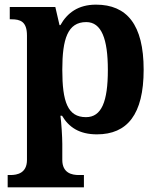

<svg xmlns="http://www.w3.org/2000/svg" viewBox="-20 -566 685 826"><path d="M13 240H341V187H319C290 187 248 179 248 122V53C248 24 244 -39 240 -68H247C276 -19 321 12 397 12C527 12 598 -73 598 -266C598 -460 526 -546 393 -546C316 -546 269 -510 240 -458H236L218 -536H22V-483H29C67 -483 96 -474 96 -413V122C96 179 54 187 25 187H13ZM350 -62C271 -62 248 -128 248 -266C248 -398 271 -471 351 -471C417 -471 444 -398 444 -265C444 -129 417 -62 350 -62Z"/></svg>

Font: Noto Nastaliq Urdu
Style: Bold
Weight: 700
Designer: Monotype Design Team (Patrick Giasson: type design, Kamal Mansour: OpenType code, Glenda Bellarosa). Updated by Simon Co
Foundry: Monotype Imaging Inc., Simon Cozens
Version: Version 3.009